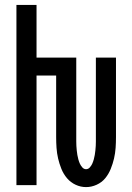

<svg xmlns="http://www.w3.org/2000/svg" viewBox="-20 -755 540 783"><path d="M331 8Q309 8 288.5 -1.5Q268 -11 253.5 -28Q239 -45 230.5 -66Q222 -87 217 -108.5Q212 -130 210.5 -152Q209 -174 209 -196V-447H129V0H47V-735H129V-520H291V-196Q291 -187 291 -178Q291 -169 291.5 -160Q292 -151 293 -141.5Q294 -132 295.5 -123Q297 -114 299.5 -105Q302 -96 305.5 -88Q309 -80 315.5 -72.5Q322 -65 331 -65Q340 -65 346.5 -72.5Q353 -80 356.5 -88Q360 -96 362.5 -105Q365 -114 366.5 -123Q368 -132 369 -141.5Q370 -151 370.5 -160Q371 -169 371 -178Q371 -187 371 -196V-520H453V-196Q453 -174 451.5 -152Q450 -130 445 -108.5Q440 -87 431.5 -66Q423 -45 409 -28Q395 -11 374 -1.5Q353 8 331 8Z"/></svg>

Font: Iosevka Medium
Style: Regular
Weight: 500
Monospace: yes
Designer: Belleve Invis
Foundry: Belleve Invis
Version: Version 32.5.0; ttfautohint (v1.8.4)